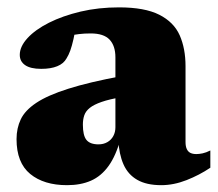

<svg xmlns="http://www.w3.org/2000/svg" viewBox="-20 -500 605 534"><path d="M319 -288.5V-230Q284 -224 262.5 -216.5Q241 -209 229.8 -200Q218.5 -191 214.5 -179.5Q210.5 -168 210.5 -153.5Q210.5 -123 220.5 -110.8Q230.5 -98.5 254 -98.5Q268 -98.5 278.8 -104.8Q289.5 -111 295.2 -121.8Q301 -132.5 301 -146V-340.5Q301 -372.5 284.8 -389.8Q268.5 -407 232.5 -407Q214 -407 199.8 -405.2Q185.5 -403.5 175.5 -401L193.5 -442Q189 -411.5 184.5 -391.8Q180 -372 175.5 -359.5Q171 -347 165 -337.5Q157 -323 139.2 -315.8Q121.5 -308.5 94.5 -308.5Q65 -308.5 50 -318.8Q35 -329 35 -347.5Q35 -370.5 56.5 -394Q78 -417.5 116.2 -436.8Q154.5 -456 204.2 -467.8Q254 -479.5 311 -479.5Q382.5 -479.5 423 -459Q463.5 -438.5 479.8 -401.8Q496 -365 496 -316V-105Q496 -93 499.5 -85.5Q503 -78 509.5 -74.8Q516 -71.5 526 -71.5Q534 -71.5 543.5 -73.5Q553 -75.5 565 -81.5V-33.5Q534.5 -13 498.8 1Q463 15 428.5 15Q387.5 15 361.8 0.2Q336 -14.5 323.5 -42.8Q311 -71 309 -111.5L315.5 -114.5Q302.5 -67 282 -38.5Q261.5 -10 233 2.5Q204.5 15 166.5 15Q102 15 64 -16.2Q26 -47.5 26 -113Q26 -143.5 37.8 -168.2Q49.5 -193 81 -214Q112.5 -235 170 -253.2Q227.5 -271.5 319 -288.5Z"/></svg>

Font: Newsreader ExtraBold
Style: Regular
Weight: 800
Designer: Hugues Gentile
Foundry: Production Type
Version: Version 1.003